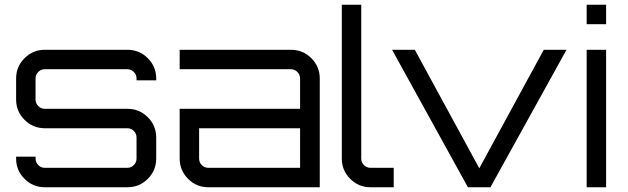

<svg xmlns="http://www.w3.org/2000/svg" viewBox="-20 -790 2651 810"><path d="M639 -459V-451H556V-459Q556 -475 544.5 -486.5Q533 -498 517 -498H169Q153 -498 141.5 -486.5Q130 -475 130 -459V-370Q130 -354 141.5 -342.5Q153 -331 169 -331H517Q568 -331 603.5 -295.5Q639 -260 639 -210V-121Q639 -71 603.5 -35.5Q568 0 517 0H169Q119 0 83.5 -35.5Q48 -71 48 -121V-129H130V-121Q130 -105 141.5 -93.5Q153 -82 169 -82H517Q533 -82 544.5 -93.5Q556 -105 556 -121V-210Q556 -226 544.5 -237.5Q533 -249 517 -249H169Q119 -249 83.5 -284.5Q48 -320 48 -370V-459Q48 -509 83.5 -544.5Q119 -580 169 -580H517Q568 -580 603.5 -544.5Q639 -509 639 -459Z M1207 -580Q1258 -580 1293.5 -544.5Q1329 -509 1329 -459V0H859Q809 0 773.5 -35.5Q738 -71 738 -121V-331H1246V-459Q1246 -475 1234.5 -486.5Q1223 -498 1207 -498H738V-580ZM1246 -82V-249H820V-121Q820 -105 831.5 -93.5Q843 -82 859 -82Z M1422 -770H1504V-121Q1504 -105 1515.5 -93.5Q1527 -82 1543 -82H1641V0H1543Q1493 0 1457.5 -35.5Q1422 -71 1422 -121Z M2274 -580H2370L2049 0H1954L1634 -580H1730L2002 -80Z M2455 0V-580H2537V0ZM2455 -770H2537V-688H2455Z"/></svg>

Font: Orbitron
Style: Regular
Weight: 400
Designer: Matt McInerney
Foundry: Matt McInerney
Version: 1.000